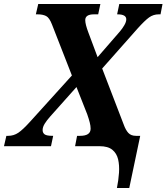

<svg xmlns="http://www.w3.org/2000/svg" viewBox="-59 -734 836 964"><path d="M528 210Q536 171 538.5 133.5Q541 96 534 66Q527 36 505 18Q483 0 441 0H318L328 -52H343Q396 -52 396 -88Q396 -102 391.5 -119.5Q387 -137 379 -160L325 -297L193 -149Q176 -130 165.5 -113Q155 -96 155 -81Q155 -67 165 -59.5Q175 -52 206 -52H208L197 0H-39L-27 -52H-18Q10 -52 33 -67.5Q56 -83 93 -124L302 -355L202 -611Q189 -645 172.5 -653.5Q156 -662 130 -662H121L133 -714H445L434 -662H413Q369 -662 369 -633Q369 -612 385 -570L431 -447L543 -576Q555 -590 565 -607Q575 -624 575 -637Q575 -662 531 -662H529L540 -714H757L747 -662H738Q711 -662 689.5 -646.5Q668 -631 632 -591L454 -390L562 -109Q572 -81 585.5 -66.5Q599 -52 624 -52H645L590 210Z"/></svg>

Font: Noto Serif SemiCondensed
Style: Bold Italic
Weight: 700
Width: 4
Italic angle: -12°
Designer: Monotype Design Team
Foundry: Monotype Imaging Inc.
Version: Version 2.014